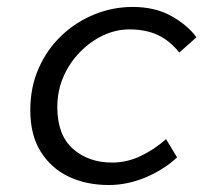

<svg xmlns="http://www.w3.org/2000/svg" viewBox="-20 -518 640 550"><path d="M291.2 12Q227.4 12 176.8 -12Q126.3 -36 96.6 -83.6Q66.8 -131.1 66.8 -202.2Q66.8 -268.7 91 -323Q115.2 -377.3 156.5 -416.3Q197.7 -455.4 250.3 -476.7Q303 -498.1 360.2 -498.1Q424.4 -498.1 470.8 -472.1Q517.1 -446.2 542.8 -411.2L493.6 -367.4Q467.1 -401 432.6 -417.4Q398.2 -433.8 350.2 -433.8Q312.6 -433.8 275.9 -416.8Q239.3 -399.7 209.4 -369.2Q179.4 -338.6 161.8 -298.4Q144.2 -258.2 144.2 -211.2Q144.2 -131.3 188.8 -91.8Q233.4 -52.3 301.2 -52.3Q343.8 -52.3 383.1 -71.1Q422.4 -89.9 455.7 -119.4L487.3 -67.1Q449 -31.8 397.3 -9.9Q345.5 12 291.2 12Z"/></svg>

Font: SourceCodeVF
Style: Italic
Weight: 200
Italic angle: -11°
Monospace: yes
Designer: Paul D. Hunt, Teo Tuominen
Foundry: Adobe
Version: Version 1.026;hotconv 1.1.0;makeotfexe 2.6.0